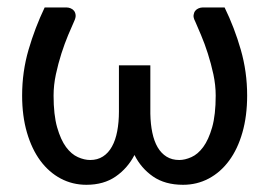

<svg xmlns="http://www.w3.org/2000/svg" viewBox="-20 -498 736 525"><path d="M226.6 -60.5Q246.6 -60.5 261.5 -70.1Q276.4 -79.6 286.1 -97.2Q295.9 -114.7 300.5 -139.2Q305.2 -163.6 305.2 -192.9V-319.3H391.1V-187Q391.6 -158.7 396.5 -135.3Q401.4 -111.8 411.1 -95.2Q420.9 -78.6 435.5 -69.6Q450.2 -60.5 470.2 -60.5Q485.8 -60.5 503.4 -68.4Q521 -76.2 535.6 -95.9Q550.3 -115.7 560.1 -149.9Q569.8 -184.1 569.8 -236.8Q569.8 -265.1 563.5 -294.7Q557.1 -324.2 548.3 -351.6Q539.6 -378.9 529.8 -401.9Q520 -424.8 513.7 -439.5Q508.3 -449.7 509.3 -456.8Q510.3 -463.9 513.9 -468.5Q517.6 -473.1 523.2 -475.3Q528.8 -477.5 533.2 -477.5H594.2Q621.1 -422.4 638.4 -362.1Q655.8 -301.8 655.8 -236.8Q655.8 -180.7 642.8 -135.5Q629.9 -90.3 606.4 -58.6Q583 -26.9 550.8 -9.8Q518.6 7.3 480.5 7.3Q431.2 7.3 398.4 -15.4Q365.7 -38.1 347.7 -74.2Q329.1 -38.1 296.4 -15.4Q263.7 7.3 216.3 7.3Q178.2 7.3 146 -9.8Q113.8 -26.9 90.3 -58.6Q66.9 -90.3 53.7 -135.5Q40.5 -180.7 40.5 -236.8Q40.5 -301.8 58.1 -362.1Q75.7 -422.4 102.1 -477.5H163.1Q167.5 -477.5 173.1 -475.3Q178.7 -473.1 182.4 -468.5Q186 -463.9 186.8 -456.8Q187.5 -449.7 182.6 -439.5Q175.8 -424.8 166.3 -401.9Q156.7 -378.9 147.9 -351.6Q139.2 -324.2 132.8 -294.7Q126.5 -265.1 126.5 -236.8Q126.5 -184.1 136.2 -149.9Q146 -115.7 160.6 -95.9Q175.3 -76.2 192.9 -68.4Q210.4 -60.5 226.6 -60.5Z"/></svg>

Font: Carlito
Style: Regular
Weight: 400
Designer: Lukasz Dziedzic
Foundry: tyPoland Lukasz Dziedzic
Version: Version 1.103; Beta1; all basic design good, some composites